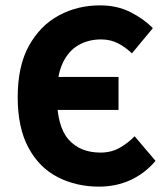

<svg xmlns="http://www.w3.org/2000/svg" viewBox="-20 -684 622 716"><path d="M349 12Q265 12 196 -23Q127 -58 86.5 -132.5Q46 -207 46 -322Q46 -438 88 -513.5Q130 -589 199.5 -626.5Q269 -664 353 -664Q417 -664 467 -638.5Q517 -613 550 -579L472 -485Q448 -508 420 -522.5Q392 -537 357 -537Q309 -537 271.5 -515Q234 -493 213 -447Q192 -401 192 -328Q192 -214 235 -164.5Q278 -115 355 -115Q395 -115 426.5 -133Q458 -151 482 -176L560 -84Q520 -37 466.5 -12.5Q413 12 349 12ZM130 -274V-397H422V-274Z"/></svg>

Font: Source Sans 3
Style: Bold
Weight: 700
Designer: Paul D. Hunt
Foundry: Adobe
Version: Version 3.052;hotconv 1.1.0;makeotfexe 2.6.0